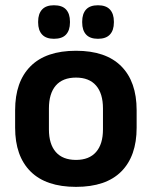

<svg xmlns="http://www.w3.org/2000/svg" viewBox="-20 -697 577 730"><path d="M269 13.5Q155 13.5 96.2 -45Q37.5 -103.5 37.5 -211.5V-278Q37.5 -386.5 96.2 -445.2Q155 -504 269 -504Q382.5 -504 441 -445.2Q499.5 -386.5 499.5 -278V-211.5Q499.5 -103.5 441.2 -45Q383 13.5 269 13.5ZM269 -89Q319 -89 345.2 -119Q371.5 -149 371.5 -205V-284.5Q371.5 -341.5 345.2 -371.8Q319 -402 269 -402Q218.5 -402 192.2 -371.8Q166 -341.5 166 -284.5V-205Q166 -149 192.2 -119Q218.5 -89 269 -89ZM185 -549.5Q155 -549.5 140 -565.8Q125 -582 125 -611.5V-615Q125 -644.5 140 -660.8Q155 -677 185 -677Q216.5 -677 231.2 -660.8Q246 -644.5 246 -615V-611.5Q246 -582 231.2 -565.8Q216.5 -549.5 185 -549.5ZM352.5 -549.5Q322 -549.5 307.2 -565.8Q292.5 -582 292.5 -611.5V-615Q292.5 -644.5 307.2 -660.8Q322 -677 352.5 -677Q383 -677 398 -660.8Q413 -644.5 413 -615V-611.5Q413 -582 398 -565.8Q383 -549.5 352.5 -549.5Z"/></svg>

Font: Anek Telugu SemiBold
Style: Regular
Weight: 600
Designer: Omkar Bhoir (Telugu), Yesha Goshar (Latin)
Foundry: Ek Type
Version: Version 1.003